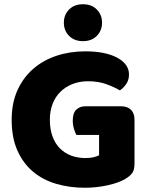

<svg xmlns="http://www.w3.org/2000/svg" viewBox="-20 -867 704 905"><path d="M614 -97Q614 -66 603 -51Q592 -36 568 -22Q554 -14 533 -6.5Q512 1 487 6.5Q462 12 434.5 15Q407 18 380 18Q308 18 245 -0.5Q182 -19 135.5 -58Q89 -97 62 -157.5Q35 -218 35 -302Q35 -381 62 -441Q89 -501 136 -542Q183 -583 246 -604Q309 -625 382 -625Q477 -625 532.5 -595Q588 -565 588 -516Q588 -490 575 -471Q562 -452 545 -441Q520 -456 482 -470Q444 -484 395 -484Q355 -484 322 -471Q289 -458 265 -434.5Q241 -411 228 -377.5Q215 -344 215 -303Q215 -258 227.5 -224Q240 -190 262.5 -167.5Q285 -145 315.5 -133.5Q346 -122 383 -122Q405 -122 421.5 -126Q438 -130 447 -135V-231H340Q334 -242 328.5 -260Q323 -278 323 -298Q323 -334 339.5 -350Q356 -366 382 -366H551Q581 -366 597.5 -349.5Q614 -333 614 -303ZM461 -760Q461 -723 436.5 -698Q412 -673 371 -673Q330 -673 305.5 -698Q281 -723 281 -760Q281 -797 305.5 -822Q330 -847 371 -847Q412 -847 436.5 -822Q461 -797 461 -760Z"/></svg>

Font: Baloo Bhaina 2 ExtraBold
Style: Regular
Weight: 800
Designer: Yesha Goshar, Manish Minz, Shuchita Grover and Ek Type
Foundry: Ek Type
Version: Version 1.640;hotconv 1.0.111;makeotfexe 2.5.65597; ttfautoh